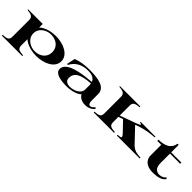

<svg xmlns="http://www.w3.org/2000/svg" viewBox="258 -2057 3614 3614"><g transform="rotate(45 2065.5 -250.0)"><path d="M9 179V200H552V179C475 172 397 174 397 76V-94C473 -23 603 15 735 15C943 15 1143 -82 1143 -250C1143 -418 943 -515 738 -515C605 -515 473 -477 397 -404V-500H9V-483C92 -476 164 -463 164 -376V76C164 173 94 172 9 179ZM651 -29C526 -29 397 -112 397 -251C397 -388 526 -471 650 -471C786 -471 901 -393 901 -251C901 -109 787 -29 651 -29Z M1541 15C1658 15 1790 -18 1850 -80C1880 -19 1954 17 2035 17C2115 17 2185 -12 2231 -72L2208 -94C2178 -59 2148 -36 2120 -36C2089 -36 2068 -67 2068 -134V-305C2068 -483 1860 -515 1626 -515C1492 -515 1377 -493 1289 -458L1253 -290H1278C1349 -427 1476 -483 1621 -483C1720 -483 1795 -458 1822 -381C1321 -343 1221 -228 1221 -124C1221 -20 1370 15 1541 15ZM1592 -23C1516 -23 1462 -58 1462 -128C1462 -273 1580 -332 1830 -349C1833 -334 1835 -316 1835 -296V-195C1835 -78 1692 -23 1592 -23Z M2253 -21V0H2796V-21C2719 -28 2641 -26 2641 -124V-270L2732 -303L2916 -111C2993 -27 2950 -28 2870 -21V0H3479V-21C3400 -27 3320 -25 3235 -107L2969 -388L3021 -407C3191 -465 3315 -474 3397 -480V-500H3005V-480C3079 -474 3047 -453 2952 -418L2641 -305V-576C2641 -663 2712 -673 2796 -680V-700H2253V-683C2336 -676 2408 -663 2408 -576V-124C2408 -27 2338 -28 2253 -21Z M3478 -468H3583V-188C3583 -45 3701 15 3830 15C3999 15 4071 -25 4110 -83L4087 -106C4067 -72 4009 -43 3957 -43C3882 -43 3816 -83 3816 -219V-468H4087V-500H3816V-700H3785C3769 -567 3658 -500 3478 -500Z"/></g></svg>

Font: Sprat Extended
Style: Bold
Weight: 700
Width: 9
Designer: Ethan Nakache
Foundry: Collletttivo
Version: Version 2.000;Glyphs 3.2 (3217)